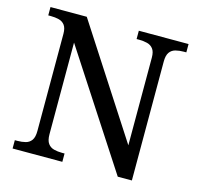

<svg xmlns="http://www.w3.org/2000/svg" viewBox="-104 -825 971 936"><g transform="rotate(15 381.5 -357.0)"><path d="M640.1 0H568.8L193.8 -576.2V-113.8Q193.8 -82.5 205.1 -67.1Q216.3 -51.8 234.9 -46.9Q253.4 -42 275.9 -42H289.1V0H38.1V-42H50.8Q73.7 -42 92.3 -46.9Q110.8 -51.8 121.8 -67.1Q132.8 -82.5 132.8 -113.8V-604Q132.8 -633.3 121.6 -647.9Q110.4 -662.6 91.8 -667.2Q73.2 -671.9 50.8 -671.9H38.1V-713.9H221.2L579.1 -161.1V-604Q579.1 -633.3 567.6 -647.9Q556.2 -662.6 537.6 -667.2Q519 -671.9 497.1 -671.9H483.9V-713.9H734.9V-671.9H722.2Q699.7 -671.9 680.9 -667Q662.1 -662.1 651.1 -646.7Q640.1 -631.3 640.1 -600.1Z"/></g></svg>

Font: Satisar Sharada
Style: Regular
Weight: 400
Designer: Vinodh Rajan & Sunil Mahnoori
Version: 2.2